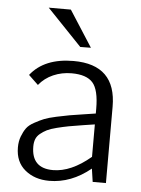

<svg xmlns="http://www.w3.org/2000/svg" viewBox="-53 -771 606 824"><g transform="rotate(5 250.0 -359.0)"><path d="M43.9 0ZM123.5 -728.5H218.8L318.8 -572.8L272.9 -572.3ZM364.3 -106.9Q279.8 -35.6 202.1 -35.6Q109.4 -35.6 109.4 -129.4Q109.4 -147.5 114.7 -161.1Q120.1 -174.8 133.1 -185.3Q146 -195.8 161.1 -203.4Q176.3 -210.9 202.6 -217.5Q229 -224.1 253.4 -228.8Q277.8 -233.4 316.4 -239.3L364.3 -246.6ZM376.5 0H433.6V-328.6Q433.6 -509.8 250 -509.8Q124.5 -509.8 64.5 -433.6Q106 -394.5 106 -394Q130.4 -424.3 167.2 -440.4Q204.1 -456.5 246.1 -456.5Q310.5 -456.5 337.4 -426Q364.3 -395.5 364.3 -314V-293.5L315.9 -286.1Q273.4 -279.8 252.4 -276.1Q231.4 -272.5 196.8 -264.9Q162.1 -257.3 144.8 -250.2Q127.4 -243.2 104.5 -230.7Q81.5 -218.3 70.8 -203.4Q60.1 -188.5 52 -167.2Q43.9 -146 43.9 -119.6Q43.9 -57.1 85.7 -22.7Q127.4 11.7 189.9 11.7Q284.7 11.7 368.2 -56.6Z"/></g></svg>

Font: Pontano Sans
Style: Regular
Weight: 400
Foundry: vernon adams
Version: 1.0